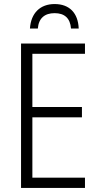

<svg xmlns="http://www.w3.org/2000/svg" viewBox="-20 -929 491 949"><path d="M250 -909C179 -909 133 -865 128 -788H167C171 -839 201 -864 250 -864C299 -864 327 -839 331 -788H369C366 -865 323 -909 250 -909ZM400 0V-51H140V-349H385V-400H140V-663H400V-714H84V0Z"/></svg>

Font: Noto Sans Display SemiCondensed Light
Style: Regular
Weight: 300
Width: 4
Designer: Monotype Design Team
Foundry: Monotype Imaging Inc.
Version: Version 1.900